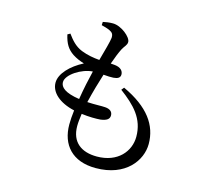

<svg xmlns="http://www.w3.org/2000/svg" viewBox="-117 -930 1233 1122"><g transform="rotate(15 500.0 -368.5)"><path d="M207 -668 191 -659C203 -605 222 -576 257 -552C282 -536 303 -528 328 -520C254 -482 197 -424 197 -369C197 -311 251 -261 344 -240C340 -208 338 -178 338 -154C338 -31 410 53 552 53C734 53 816 -64 816 -163C816 -276 750 -371 592 -444L579 -428C670 -360 735 -295 735 -185C735 -97 668 -14 541 -14C448 -14 385 -59 385 -157C385 -178 388 -204 392 -232C438 -226 480 -226 506 -228C545 -233 560 -246 560 -267C560 -291 542 -303 515 -305C493 -307 454 -304 406 -307C421 -370 440 -436 456 -486C479 -484 502 -483 516 -484C542 -486 557 -494 557 -514C557 -534 543 -554 505 -558L480 -560C495 -603 507 -632 519 -656C531 -679 546 -688 546 -708C546 -737 483 -790 432 -790C409 -790 390 -787 372 -783L371 -763C387 -759 406 -754 421 -747C439 -738 447 -730 446 -706C443 -681 428 -628 410 -563C375 -566 337 -572 299 -587C257 -604 232 -634 207 -668ZM355 -312C268 -325 238 -352 238 -383C238 -429 324 -484 391 -488C379 -439 365 -375 355 -312Z"/></g></svg>

Font: Noto Serif HK Medium
Style: Regular
Weight: 500
Designer: Ryoko NISHIZUKA 西塚涼子 (kana & ideographs); Frank Grießhammer (Latin, Greek & Cyrillic); Wenlong ZHANG 张文龙 (bopomofo); San
Foundry: Adobe
Version: Version 2.001;hotconv 1.1.0;makeotfexe 2.6.0